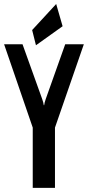

<svg xmlns="http://www.w3.org/2000/svg" viewBox="-20 -916 429 936"><path d="M203.1 -433.6 297.9 -700.2H388.7L248 -293.9V0H139.6V-293.9L0 -700.2H89.8L185.5 -433.6Q192.4 -414.1 193.4 -403.3H195.3Q196.3 -414.1 203.1 -433.6ZM155.3 -695.3 136.7 -769.5 253.9 -896.5 285.2 -788.1Z"/></svg>

Font: Vancouver Drive
Style: Bold
Weight: 700
Designer: Valery Zaveryaev
Foundry: Cyreal (www.cyreal.org)
Version: Version 1.01